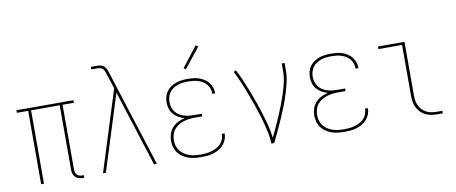

<svg xmlns="http://www.w3.org/2000/svg" viewBox="-67 -1034 3133 1320"><g transform="rotate(-10 1500.0 -374.0)"><path d="M419 8Q405 8 391.5 4Q378 0 368.5 -9.5Q359 -19 354.5 -32Q350 -45 350 -59V-512H150V0H130V-512H51V-530H449V-512H370V-59Q370 -49 373 -39.5Q376 -30 383 -23Q390 -16 399.5 -13Q409 -10 419 -10H430V8Z M562 0 739 -562 706 -665Q706 -665 706 -665Q706 -665 706 -666L705 -667Q702 -676 698.5 -686Q695 -696 688 -703.5Q681 -711 671 -714Q661 -717 651 -717H607V-735H651Q665 -735 678 -731.5Q691 -728 700.5 -718.5Q710 -709 715 -696.5Q720 -684 724 -672V-671Q724 -671 724 -671Q724 -671 724 -671L938 0H918L749 -530L582 0Z M1247 8Q1225 8 1203 5.5Q1181 3 1159.5 -4Q1138 -11 1119.5 -23.5Q1101 -36 1087.5 -53.5Q1074 -71 1067.5 -93Q1061 -115 1061 -137Q1061 -162 1069 -186.5Q1077 -211 1094 -229.5Q1111 -248 1133.5 -259Q1156 -270 1180 -276Q1159 -282 1139 -293Q1119 -304 1104.5 -321Q1090 -338 1083.5 -359.5Q1077 -381 1077 -403Q1077 -424 1082.5 -444Q1088 -464 1100.5 -480.5Q1113 -497 1130 -508.5Q1147 -520 1166.5 -526.5Q1186 -533 1206.5 -535.5Q1227 -538 1247 -538Q1267 -538 1286.5 -536Q1306 -534 1325 -527.5Q1344 -521 1361 -510.5Q1378 -500 1390.5 -484.5Q1403 -469 1410 -450Q1417 -431 1417 -411Q1417 -410 1417 -409Q1417 -408 1417 -407H1397Q1397 -408 1397 -409Q1397 -410 1397 -411Q1397 -428 1391 -444.5Q1385 -461 1374 -474.5Q1363 -488 1347.5 -497Q1332 -506 1315.5 -511Q1299 -516 1281.5 -518Q1264 -520 1247 -520Q1229 -520 1211 -518Q1193 -516 1176 -510Q1159 -504 1144 -494.5Q1129 -485 1118 -470.5Q1107 -456 1102 -438.5Q1097 -421 1097 -403Q1097 -385 1102 -367Q1107 -349 1118 -334.5Q1129 -320 1144.5 -310Q1160 -300 1177.5 -294.5Q1195 -289 1213.5 -287Q1232 -285 1250 -285H1302V-267H1250Q1230 -267 1210 -264.5Q1190 -262 1171 -256Q1152 -250 1134.5 -239Q1117 -228 1104.5 -212.5Q1092 -197 1086.5 -177Q1081 -157 1081 -137Q1081 -118 1086.5 -98.5Q1092 -79 1104.5 -63.5Q1117 -48 1133.5 -37.5Q1150 -27 1169 -20.5Q1188 -14 1207.5 -12Q1227 -10 1247 -10Q1266 -10 1284.5 -12Q1303 -14 1321 -19Q1339 -24 1356 -32.5Q1373 -41 1386 -54.5Q1399 -68 1406 -86Q1413 -104 1413 -122Q1413 -123 1413 -123.5Q1413 -124 1413 -125H1433Q1433 -124 1433 -123.5Q1433 -123 1433 -122Q1433 -101 1425 -81Q1417 -61 1402.5 -45Q1388 -29 1369.5 -18.5Q1351 -8 1331 -2Q1311 4 1289.5 6Q1268 8 1247 8ZM1247 -605 1233 -615 1342 -756 1358 -744Z M1737 0Q1737 -35 1730 -69.5Q1723 -104 1714.5 -137.5Q1706 -171 1695.5 -204.5Q1685 -238 1673.5 -271Q1662 -304 1650 -337Q1638 -370 1625 -402.5Q1612 -435 1598 -467Q1584 -499 1568 -530L1585 -538Q1605 -499 1622.5 -458.5Q1640 -418 1656 -376.5Q1672 -335 1686.5 -293.5Q1701 -252 1714 -210Q1727 -168 1738 -125Q1749 -82 1754 -38Q1771 -73 1787.5 -108.5Q1804 -144 1819 -179.5Q1834 -215 1848 -251.5Q1862 -288 1874 -325Q1886 -362 1894.5 -400Q1903 -438 1903 -477V-530H1923V-477Q1923 -435 1913 -393.5Q1903 -352 1890 -311.5Q1877 -271 1861.5 -231.5Q1846 -192 1829 -153.5Q1812 -115 1794 -76.5Q1776 -38 1757 0Z M2247 8Q2225 8 2203 5.5Q2181 3 2159.5 -4Q2138 -11 2119.5 -23.5Q2101 -36 2087.5 -53.5Q2074 -71 2067.5 -93Q2061 -115 2061 -137Q2061 -162 2069 -186.5Q2077 -211 2094 -229.5Q2111 -248 2133.5 -259Q2156 -270 2180 -276Q2159 -282 2139 -293Q2119 -304 2104.5 -321Q2090 -338 2083.5 -359.5Q2077 -381 2077 -403Q2077 -424 2082.5 -444Q2088 -464 2100.5 -480.5Q2113 -497 2130 -508.5Q2147 -520 2166.5 -526.5Q2186 -533 2206.5 -535.5Q2227 -538 2247 -538Q2267 -538 2286.5 -536Q2306 -534 2325 -527.5Q2344 -521 2361 -510.5Q2378 -500 2390.5 -484.5Q2403 -469 2410 -450Q2417 -431 2417 -411Q2417 -410 2417 -409Q2417 -408 2417 -407H2397Q2397 -408 2397 -409Q2397 -410 2397 -411Q2397 -428 2391 -444.5Q2385 -461 2374 -474.5Q2363 -488 2347.5 -497Q2332 -506 2315.5 -511Q2299 -516 2281.5 -518Q2264 -520 2247 -520Q2229 -520 2211 -518Q2193 -516 2176 -510Q2159 -504 2144 -494.5Q2129 -485 2118 -470.5Q2107 -456 2102 -438.5Q2097 -421 2097 -403Q2097 -385 2102 -367Q2107 -349 2118 -334.5Q2129 -320 2144.5 -310Q2160 -300 2177.5 -294.5Q2195 -289 2213.5 -287Q2232 -285 2250 -285H2302V-267H2250Q2230 -267 2210 -264.5Q2190 -262 2171 -256Q2152 -250 2134.5 -239Q2117 -228 2104.5 -212.5Q2092 -197 2086.5 -177Q2081 -157 2081 -137Q2081 -118 2086.5 -98.5Q2092 -79 2104.5 -63.5Q2117 -48 2133.5 -37.5Q2150 -27 2169 -20.5Q2188 -14 2207.5 -12Q2227 -10 2247 -10Q2266 -10 2284.5 -12Q2303 -14 2321 -19Q2339 -24 2356 -32.5Q2373 -41 2386 -54.5Q2399 -68 2406 -86Q2413 -104 2413 -122Q2413 -123 2413 -123.5Q2413 -124 2413 -125H2433Q2433 -124 2433 -123.5Q2433 -123 2433 -122Q2433 -101 2425 -81Q2417 -61 2402.5 -45Q2388 -29 2369.5 -18.5Q2351 -8 2331 -2Q2311 4 2289.5 6Q2268 8 2247 8Z M2895 0Q2874 0 2853.5 -3.5Q2833 -7 2814.5 -16Q2796 -25 2781 -40Q2766 -55 2756.5 -74Q2747 -93 2743.5 -113.5Q2740 -134 2740 -155V-512H2575V-530H2760V-155Q2760 -136 2763 -118Q2766 -100 2774 -83.5Q2782 -67 2795 -54Q2808 -41 2824 -32.5Q2840 -24 2858.5 -21Q2877 -18 2895 -18H2934V0Z"/></g></svg>

Font: Iosevka Slab Thin
Style: Regular
Weight: 100
Monospace: yes
Designer: Belleve Invis
Foundry: Belleve Invis
Version: Version 11.1.0; ttfautohint (v1.8.3)